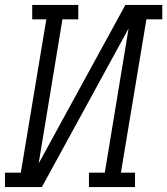

<svg xmlns="http://www.w3.org/2000/svg" viewBox="-33 -755 675 775"><path d="M-13 0V-58H51L154 -677H97V-735H283V-677H219L123 -95L473 -735H622V-677H558L455 -58H512V0H326V-58H390L486 -640L136 0Z"/></svg>

Font: Iosevka Curly Slab LtExObl
Style: Regular
Weight: 300
Width: 7
Italic angle: -9°
Monospace: yes
Designer: Belleve Invis
Foundry: Belleve Invis
Version: Version 11.1.0; ttfautohint (v1.8.3)